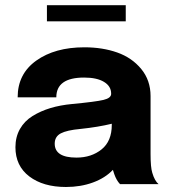

<svg xmlns="http://www.w3.org/2000/svg" viewBox="-20 -728 668 759"><path d="M165.5 -643.6V-707.5H477.1V-643.6ZM240.7 11.2Q150.9 11.2 95.9 -30.5Q41 -72.3 41 -146Q41 -186.5 58.8 -218Q76.7 -249.5 108.6 -269.3Q140.6 -289.1 179.4 -300.8Q218.3 -312.5 265.6 -316.9Q358.4 -325.7 388.9 -333Q419.4 -340.3 419.4 -356.9V-357.9Q419.4 -387.2 391.1 -404.3Q362.8 -421.4 312.5 -421.4Q202.6 -421.4 202.6 -343.3H49.8Q49.8 -436 123.5 -488.5Q197.3 -541 313.5 -541Q385.3 -541 443.4 -520.5Q501.5 -500 538.3 -455.3Q575.2 -410.6 575.2 -348.1V-118.7Q575.2 -66.4 582 -44.9Q591.3 -13.2 606.9 0H454.6Q440.4 -14.6 431.6 -40Q428.2 -49.3 426.3 -56.6Q396 -24.4 347.4 -6.6Q298.8 11.2 240.7 11.2ZM282.2 -105Q341.3 -105 381.6 -137.5Q421.9 -169.9 421.9 -234.4V-238.8Q367.7 -225.6 297.9 -218.3Q244.1 -213.4 220.2 -200.7Q196.3 -188 196.3 -160.2Q196.3 -105 282.2 -105Z"/></svg>

Font: Epilogue
Style: Bold
Weight: 700
Designer: Tyler Finck
Foundry: Etcetera Type Co
Version: Version 2.112